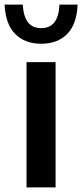

<svg xmlns="http://www.w3.org/2000/svg" viewBox="-56 -816 358 836"><path d="M59.5 0V-545.5H186V0ZM123.5 -625.5Q53 -625.5 10.5 -667.8Q-32 -710 -36 -796H43Q46.5 -742.5 66.5 -718Q86.5 -693.5 123.5 -693.5Q160.5 -693.5 180.2 -718Q200 -742.5 203 -796H282Q278 -709.5 236 -667.5Q194 -625.5 123.5 -625.5Z"/></svg>

Font: Encode Sans SmCnd SmBold
Style: Regular
Weight: 600
Width: 4
Designer: Multiple Designers
Foundry: Impallari Type
Version: Version 3.002; ttfautohint (v1.8.3) -l 8 -r 50 -G 200 -x 14 